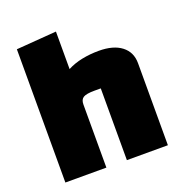

<svg xmlns="http://www.w3.org/2000/svg" viewBox="-121 -772 838 880"><g transform="rotate(-20 297.5 -332.5)"><path d="M50 0V-650L246 -665V-482Q278 -499 317.5 -507Q357 -515 400 -515Q471 -515 510.5 -484.5Q550 -454 550 -400V0H350V-350H319Q280 -350 265 -341Q250 -332 250 -308V0Z"/></g></svg>

Font: Changa ExtraLight ExtraBold
Style: Regular
Weight: 800
Version: Version 3.002; ttfautohint (v1.8.2)